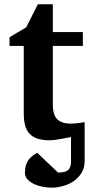

<svg xmlns="http://www.w3.org/2000/svg" viewBox="-20 -636 415 887"><path d="M371.1 106.9Q371.1 140.1 356 163.8Q340.8 187.5 318.1 202.4Q295.4 217.3 268.8 224.1Q242.2 231 219.2 231Q200.2 231 178.5 227.1Q156.7 223.1 138.2 214.6Q119.6 206.1 107.4 193.1Q95.2 180.2 95.2 162.1Q95.2 142.1 99.6 127.7Q104 113.3 111.6 102.8Q119.1 92.3 129.6 84.5Q140.1 76.7 151.9 69.8L248 161.1Q262.7 161.1 273.9 158.9Q285.2 156.7 292.7 151.1Q300.3 145.5 304.2 135.3Q308.1 125 308.1 108.9V-2.9Q300.3 -1.5 287.4 1Q274.4 3.4 260.3 6.1Q246.1 8.8 232.9 10.5Q219.7 12.2 210.9 12.2Q177.7 12.2 154.5 4.9Q131.3 -2.4 116.9 -17.8Q102.5 -33.2 96.2 -56.2Q89.8 -79.1 89.8 -110.8V-423.8H23.9V-463.9L101.1 -509.8L154.8 -616.2H224.1V-487.8H362.8V-423.8H224.1V-151.9Q224.1 -104 245.1 -84.5Q266.1 -64.9 306.2 -64.9Q317.9 -64.9 329.6 -65.9Q341.3 -66.9 350.6 -68.4Q361.3 -69.8 371.1 -71.8Z"/></svg>

Font: Charis SIL
Style: Bold
Weight: 700
Foundry: SIL International
Version: Version 4.112